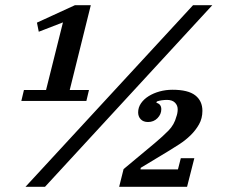

<svg xmlns="http://www.w3.org/2000/svg" viewBox="-20 -718 876 738"><path d="M72 -372H157L222 -632L129 -596L122 -631L268 -698H329L248 -372H322L312 -330H62ZM722 -698H796L153 0H78ZM455 -68 575 -168Q606 -194 628 -216.5Q650 -239 658 -270Q660 -275 661.5 -282.5Q663 -290 663 -298Q663 -313 652.5 -323.5Q642 -334 622 -334Q612 -334 601.5 -332.5Q591 -331 583 -328L581 -323Q600 -318 600 -298Q600 -279 585.5 -264Q571 -249 549 -249Q531 -249 521 -259.5Q511 -270 511 -286Q511 -305 522 -321Q533 -337 551.5 -348.5Q570 -360 593.5 -366.5Q617 -373 643 -373Q703 -373 730.5 -351.5Q758 -330 758 -292Q758 -263 745 -240Q732 -217 712.5 -198Q693 -179 670 -164Q647 -149 627 -137L521 -73L520 -67H664L675 -110H727L699 0H438Z"/></svg>

Font: IBM Plex Serif SemiBold
Style: Italic
Weight: 600
Italic angle: -14°
Designer: Mike Abbink, Paul van der Laan, Pieter van Rosmalen
Foundry: Bold Monday
Version: Version 2.5